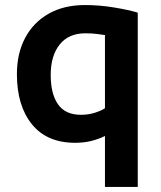

<svg xmlns="http://www.w3.org/2000/svg" viewBox="-20 -556 639 761"><path d="M396 185V-17Q372 -5 342.5 2.5Q313 10 278 10Q166 10 106.5 -63.5Q47 -137 47 -262Q47 -344 79.5 -405.5Q112 -467 172.5 -501.5Q233 -536 317 -536Q374 -536 431.5 -526.5Q489 -517 526 -506V185ZM301 -101Q330 -101 355.5 -109Q381 -117 396 -127V-417Q383 -419 363.5 -421.5Q344 -424 318 -424Q252 -424 216.5 -379.5Q181 -335 181 -259Q181 -184 210 -142.5Q239 -101 301 -101Z"/></svg>

Font: Ubuntu Sans
Style: Bold
Weight: 700
Designer: Dalton Maag Ltd
Foundry: Dalton Maag Ltd
Version: Version 1.006; ttfautohint (v1.8.4.7-5d5b)